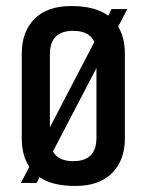

<svg xmlns="http://www.w3.org/2000/svg" viewBox="-20 -605 484 635"><path d="M393 -428V-147Q393 -75 350.5 -32.5Q308 10 230 10Q152 10 111 -19L101 0H49L77 -53Q52 -91 52 -147V-428Q52 -500 94 -542.5Q136 -585 215.5 -585Q295 -585 338 -553L349 -575H401L371 -517Q393 -480 393 -428ZM145 -426V-184L292 -466Q276 -503 222 -503Q145 -503 145 -426ZM299 -149V-380L155 -104Q173 -72 222 -72Q299 -72 299 -149Z"/></svg>

Font: Khand Medium
Style: Regular
Weight: 500
Designer: Devanagari: Sanchit Sawaria, Jyotish Sonowal; Latin: Satya Rajpurohit
Foundry: Indian Type Foundry
Version: Version 1.100;PS 1.0;hotconv 1.0.78;makeotf.lib2.5.61930; tt